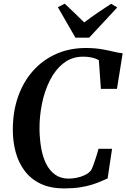

<svg xmlns="http://www.w3.org/2000/svg" viewBox="-20 -1012 684 1040"><path d="M328.5 8.5Q251 8.5 197.8 -17.8Q144.5 -44 111.8 -89Q79 -134 64.2 -190.5Q49.5 -247 49.5 -306.5Q49 -405.5 77.5 -487.2Q106 -569 158.8 -628.2Q211.5 -687.5 284.2 -719.8Q357 -752 445 -752Q492.5 -752 530.2 -745.5Q568 -739 596.2 -732Q624.5 -725 644.5 -723.5L613.5 -530.5H526.5L515.5 -685.5Q507 -691 495 -695.2Q483 -699.5 467.2 -702.2Q451.5 -705 430 -705Q369 -705 324 -669.5Q279 -634 249.8 -575.8Q220.5 -517.5 206.8 -447.5Q193 -377.5 194 -309Q195 -256 203.5 -208.2Q212 -160.5 230.5 -123.8Q249 -87 279 -65.8Q309 -44.5 352 -44.5Q370.5 -44.5 393.5 -48.8Q416.5 -53 438.2 -63Q460 -73 473.5 -90Q479 -100 484.2 -114.2Q489.5 -128.5 495 -144.5Q500.5 -160.5 505.2 -176.5Q510 -192.5 513.5 -206H587L563 -45.5Q548.5 -39.5 527.8 -30.2Q507 -21 478.8 -12Q450.5 -3 413.2 2.8Q376 8.5 328.5 8.5ZM388.5 -808 293.5 -973 330.5 -992Q357.5 -967 384 -941.5Q410.5 -916 436 -890.5Q470.5 -916.5 507.2 -941.8Q544 -967 582 -991.5L615 -971.5L463 -808Z"/></svg>

Font: Merriweather 60pt SemiBold
Style: Italic
Weight: 600
Italic angle: -7.8°
Version: Version 2.101